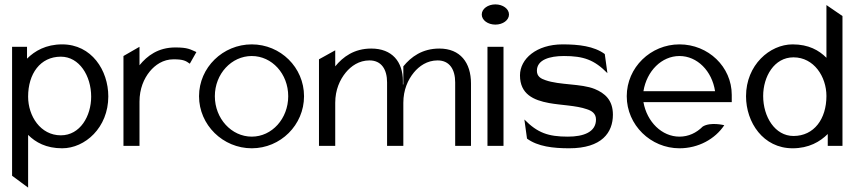

<svg xmlns="http://www.w3.org/2000/svg" viewBox="-20 -664 3895 874"><path d="M35 136 108 190V-50C142 -16 190 11 263 11C367 11 473 -83 473 -225C473 -344 397 -462 263 -462C189 -462 138 -432 103 -397V-451H35ZM108 -224C108 -328 163 -406 257 -406C341 -406 395 -319 395 -224C395 -136 345 -48 257 -48C164 -48 108 -136 108 -224Z M542 0H615V-201C615 -260 635 -306 662 -339C686 -368 722 -394 770 -394C815 -394 826 -387 844 -374L874 -427C846 -439 836 -448 778 -448C700 -448 650 -410 615 -367V-451L542 -409Z M886 -226C886 -95 995 11 1126 11C1257 11 1364 -95 1364 -226C1364 -357 1257 -462 1126 -462C995 -462 886 -357 886 -226ZM958 -226C958 -328 1034 -409 1126 -409C1218 -409 1292 -328 1292 -226C1292 -124 1218 -42 1126 -42C1034 -42 958 -124 958 -226Z M1432 0H1506V-196C1506 -255 1527 -301 1554 -334C1578 -363 1614 -389 1662 -389C1717 -389 1742 -347 1742 -289V0H1814H1816V-196C1816 -255 1837 -301 1864 -334C1888 -363 1924 -389 1972 -389C2027 -389 2052 -347 2052 -289V0H2124V-284C2124 -379 2075 -443 1980 -443C1902 -443 1851 -405 1816 -362V-280L1814 -279V-295C1814 -383 1765 -443 1670 -443C1592 -443 1541 -405 1506 -362V-435L1432 -394Z M2173 -598C2173 -572 2201 -552 2235 -552C2269 -552 2297 -572 2297 -598C2297 -624 2269 -644 2235 -644C2201 -644 2173 -624 2173 -598ZM2199 0H2272V-451H2199Z M2347 -321C2347 -235 2409 -208 2479 -195C2533 -185 2603 -184 2651 -167C2673 -160 2693 -148 2693 -120C2693 -63 2637 -42 2565 -42C2476 -42 2427 -59 2367 -120L2379 -33C2428 3 2498 11 2571 11C2720 11 2770 -61 2770 -142C2770 -209 2733 -240 2687 -259C2625 -284 2528 -276 2463 -299C2442 -306 2424 -316 2424 -342C2424 -392 2482 -409 2547 -409C2636 -409 2685 -392 2745 -331L2733 -418C2684 -454 2614 -462 2541 -462C2422 -462 2347 -396 2347 -321Z M2833 -226C2833 -95 2942 11 3073 11C3159 11 3235 -31 3277 -94C3277 -94 3215 -110 3179 -88C3150 -59 3114 -42 3073 -42C2993 -42 2925 -109 2909 -199H3311V-232C3311 -360 3204 -462 3073 -462C2942 -462 2833 -357 2833 -226ZM2909 -249C2924 -341 2992 -409 3073 -409C3154 -409 3221 -341 3235 -249Z M3376 -226C3376 -107 3454 11 3588 11C3662 11 3713 -19 3748 -54V0H3815V-591L3742 -641V-401C3708 -435 3661 -462 3588 -462C3484 -462 3376 -368 3376 -226ZM3454 -227C3454 -315 3504 -403 3592 -403C3685 -403 3742 -315 3742 -227C3742 -123 3686 -45 3592 -45C3508 -45 3454 -132 3454 -227Z"/></svg>

Font: Charger Sport
Style: Df
Weight: 400
Designer: Jasper
Foundry: Cannot Into Space Fonts
Version: Version 1.1